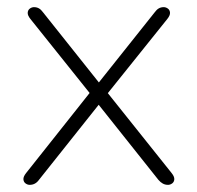

<svg xmlns="http://www.w3.org/2000/svg" viewBox="-20 -510 552 537"><path d="M63 7Q57 7 51.5 3Q46 -1 45.5 -8.5Q45 -16 53 -26L241 -263V-237L65 -457Q57 -467 57.5 -474.5Q58 -482 63.5 -486Q69 -490 75 -490Q83 -490 89 -486.5Q95 -483 100 -476L264 -270H249L413 -476Q418 -483 424 -486.5Q430 -490 438 -490Q444 -490 449.5 -486Q455 -482 455.5 -474.5Q456 -467 448 -457L274 -240V-259L460 -26Q468 -16 467.5 -8.5Q467 -1 461.5 3Q456 7 450 7Q442 7 435.5 3.5Q429 0 423 -7L248 -227H264L89 -7Q84 0 77.5 3.5Q71 7 63 7Z"/></svg>

Font: Nunito ExtraLight
Style: Regular
Weight: 200
Designer: Vernon Adams
Foundry: Vernon Adams
Version: Version 3.602